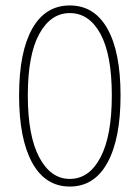

<svg xmlns="http://www.w3.org/2000/svg" viewBox="-20 -672 512 704"><path d="M236 12Q146 12 98 -75.5Q50 -163 50 -322Q50 -481 98 -566.5Q146 -652 236 -652Q326 -652 374 -566.5Q422 -481 422 -322Q422 -163 374 -75.5Q326 12 236 12ZM236 -16Q307 -16 348.5 -95Q390 -174 390 -322Q390 -471 348.5 -547.5Q307 -624 236 -624Q166 -624 124 -547.5Q82 -471 82 -322Q82 -174 124 -95Q166 -16 236 -16Z"/></svg>

Font: Assistant ExtraLight
Style: Regular
Weight: 200
Designer: Hebrew By Ben Nathan, Latin by Paul Hunt
Version: Version 3.000